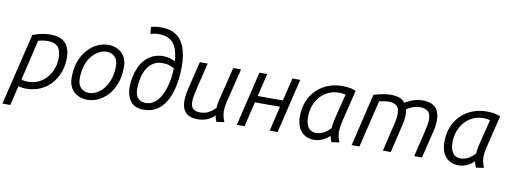

<svg xmlns="http://www.w3.org/2000/svg" viewBox="-93 -1195 4781 1798"><g transform="rotate(10 2297.0 -295.5)"><path d="M-22 185 142 -497Q170 -507 198.5 -514.5Q227 -522 256 -526Q285 -530 313 -530Q376 -530 417 -508Q458 -486 478 -443Q498 -400 498 -337Q498 -269 476 -207Q454 -145 411.5 -96Q369 -47 308 -19Q247 9 169 9Q150 9 132 6.5Q114 4 97 0L53 185ZM175 -58Q235 -58 281 -81Q327 -104 358.5 -142.5Q390 -181 406.5 -229Q423 -277 423 -327Q423 -398 392 -432Q361 -466 297 -466Q275 -466 252 -462.5Q229 -459 205 -452L114 -66Q129 -62 144.5 -60Q160 -58 175 -58Z M752 12Q703 12 662.5 -8.5Q622 -29 598 -69Q574 -109 574 -167Q574 -257 599.5 -324.5Q625 -392 666.5 -437.5Q708 -483 759 -506Q810 -529 861 -529Q911 -529 951 -508.5Q991 -488 1015 -448.5Q1039 -409 1039 -351Q1039 -261 1014 -193Q989 -125 947.5 -79.5Q906 -34 855 -11Q804 12 752 12ZM757 -54Q785 -54 814.5 -66Q844 -78 870.5 -101.5Q897 -125 918 -160Q939 -195 951.5 -241.5Q964 -288 964 -345Q964 -403 933 -433Q902 -463 856 -463Q828 -463 799 -451Q770 -439 743 -415.5Q716 -392 695 -357Q674 -322 662 -275.5Q650 -229 650 -172Q650 -114 681 -84Q712 -54 757 -54Z M1285 12Q1230 12 1194 -12.5Q1158 -37 1141 -79Q1124 -121 1124 -171Q1124 -220 1133.5 -269Q1143 -318 1162.5 -362Q1182 -406 1213 -440Q1244 -474 1287 -494Q1330 -514 1387 -514Q1417 -514 1448 -505.5Q1479 -497 1499 -484Q1494 -564 1472.5 -613.5Q1451 -663 1410.5 -686.5Q1370 -710 1307 -710Q1282 -710 1261.5 -706Q1241 -702 1230 -697L1223 -763Q1233 -767 1258 -771.5Q1283 -776 1323 -776Q1404 -776 1459.5 -740.5Q1515 -705 1543.5 -631Q1572 -557 1572 -443Q1572 -405 1568 -357Q1564 -309 1553 -258Q1542 -207 1522 -158.5Q1502 -110 1470.5 -71.5Q1439 -33 1393.5 -10.5Q1348 12 1285 12ZM1298 -54Q1339 -54 1371.5 -75Q1404 -96 1428 -133Q1452 -170 1468 -216.5Q1484 -263 1492 -315Q1500 -367 1501 -418Q1483 -429 1456.5 -439Q1430 -449 1388 -449Q1341 -449 1305.5 -428Q1270 -407 1245.5 -368.5Q1221 -330 1209 -278.5Q1197 -227 1197 -166Q1197 -111 1223 -82.5Q1249 -54 1298 -54Z M1804 12Q1742 12 1708 -10.5Q1674 -33 1661.5 -71Q1649 -109 1652 -157.5Q1655 -206 1668 -258L1731 -518H1806L1749 -284Q1739 -242 1731 -201.5Q1723 -161 1725.5 -127.5Q1728 -94 1748.5 -74.5Q1769 -55 1815 -55Q1860 -55 1894.5 -73Q1929 -91 1960 -125Q1960 -143 1963.5 -164.5Q1967 -186 1972.5 -208Q1978 -230 1982 -248L2049 -518H2123L2045 -200Q2037 -166 2033.5 -134.5Q2030 -103 2035 -71.5Q2040 -40 2055 -5L1981 6Q1975 -6 1970.5 -21Q1966 -36 1963 -52Q1929 -19 1890 -3.5Q1851 12 1804 12Z M2174 0 2298 -518H2372L2320 -300H2559L2612 -518H2686L2562 0H2487L2543 -237H2304L2248 0Z M2906 13Q2861 13 2824 -8Q2787 -29 2764.5 -72Q2742 -115 2742 -181Q2742 -260 2767.5 -324Q2793 -388 2839.5 -434Q2886 -480 2949 -505Q3012 -530 3086 -530Q3106 -530 3128 -528Q3150 -526 3172 -521Q3194 -516 3215 -507L3140 -200Q3132 -166 3128.5 -134.5Q3125 -103 3129.5 -71.5Q3134 -40 3149 -5L3075 6Q3069 -6 3064.5 -21Q3060 -36 3057 -51Q3023 -19 2985 -3Q2947 13 2906 13ZM2916 -54Q2955 -54 2989 -72.5Q3023 -91 3054 -125Q3055 -152 3062 -186Q3069 -220 3076 -248L3128 -455Q3111 -459 3096 -461Q3081 -463 3066 -463Q3008 -463 2962 -440.5Q2916 -418 2883.5 -379.5Q2851 -341 2834.5 -293Q2818 -245 2818 -194Q2818 -143 2831 -112Q2844 -81 2866 -67.5Q2888 -54 2916 -54Z M3266 0 3385 -499Q3405 -506 3432 -512.5Q3459 -519 3489.5 -523.5Q3520 -528 3549 -528Q3591 -528 3626 -516.5Q3661 -505 3683 -476Q3732 -505 3771 -516.5Q3810 -528 3848 -528Q3895 -528 3932 -513.5Q3969 -499 3990.5 -463.5Q4012 -428 4012 -366Q4012 -341 4008.5 -314Q4005 -287 3998 -260L3935 0H3861L3917 -235Q3924 -267 3931 -299Q3938 -331 3938 -360Q3938 -419 3909.5 -440Q3881 -461 3837 -461Q3816 -461 3784.5 -453.5Q3753 -446 3709 -418Q3712 -406 3713.5 -393Q3715 -380 3715 -366Q3715 -341 3711 -314Q3707 -287 3700 -260L3638 0H3563L3619 -235Q3627 -267 3633.5 -299Q3640 -331 3640 -360Q3640 -419 3612 -440Q3584 -461 3540 -461Q3518 -461 3493.5 -457Q3469 -453 3448 -448L3340 0Z M4280 13Q4235 13 4198 -8Q4161 -29 4138.5 -72Q4116 -115 4116 -181Q4116 -260 4141.5 -324Q4167 -388 4213.5 -434Q4260 -480 4323 -505Q4386 -530 4460 -530Q4480 -530 4502 -528Q4524 -526 4546 -521Q4568 -516 4589 -507L4514 -200Q4506 -166 4502.5 -134.5Q4499 -103 4503.5 -71.5Q4508 -40 4523 -5L4449 6Q4443 -6 4438.5 -21Q4434 -36 4431 -51Q4397 -19 4359 -3Q4321 13 4280 13ZM4290 -54Q4329 -54 4363 -72.5Q4397 -91 4428 -125Q4429 -152 4436 -186Q4443 -220 4450 -248L4502 -455Q4485 -459 4470 -461Q4455 -463 4440 -463Q4382 -463 4336 -440.5Q4290 -418 4257.5 -379.5Q4225 -341 4208.5 -293Q4192 -245 4192 -194Q4192 -143 4205 -112Q4218 -81 4240 -67.5Q4262 -54 4290 -54Z"/></g></svg>

Font: Ubuntu Sans
Style: Italic
Weight: 400
Italic angle: -13.5°
Designer: Dalton Maag Ltd
Foundry: Dalton Maag Ltd
Version: Version 1.006